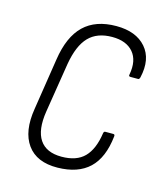

<svg xmlns="http://www.w3.org/2000/svg" viewBox="-82 -555 546 629"><g transform="rotate(15 190.5 -241.0)"><path d="M170 8Q99 9 67 -35.5Q35 -80 48 -159L75 -333Q87 -413 127 -451.5Q167 -490 237 -490Q304 -490 337.5 -451.5Q371 -413 356 -348Q354 -341 350 -341H324Q317 -341 319 -348Q328 -397 304.5 -424.5Q281 -452 233 -452Q182 -452 153.5 -422.5Q125 -393 114 -329L87 -160Q77 -96 99 -63Q121 -30 173 -30Q224 -30 250.5 -57Q277 -84 285 -139Q286 -146 291 -146H318Q324 -146 323 -139Q315 -65 277 -29Q239 7 170 8Z"/></g></svg>

Font: Sofia Sans Condensed ExtraLight
Style: Italic
Weight: 250
Italic angle: -9°
Version: Version 4.100